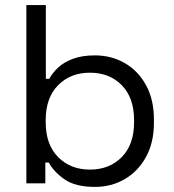

<svg xmlns="http://www.w3.org/2000/svg" viewBox="-20 -720 684 754"><path d="M353 14Q276.2 14 233.9 -15.4Q191.5 -44.8 171.5 -81.8H158V0H83.5V-700H160V-410.5H173.5Q186 -433.8 208.2 -454.6Q230.5 -475.5 266.2 -489Q302 -502.5 353 -502.5Q417.5 -502.5 470 -472.2Q522.5 -442 553.5 -385.4Q584.5 -328.8 584.5 -250.8V-237.8Q584.5 -159.8 553.1 -103.1Q521.8 -46.5 469.2 -16.2Q416.8 14 353 14ZM333 -54Q409.8 -54 458.1 -103.1Q506.5 -152.2 506.5 -240V-248.5Q506.5 -336.2 458.2 -385.4Q410 -434.5 333 -434.5Q257 -434.5 208.2 -385.4Q159.5 -336.2 159.5 -248.5V-240Q159.5 -152.2 208.2 -103.1Q257 -54 333 -54Z"/></svg>

Font: Space Grotesk Variable Light
Style: Regular
Weight: 300
Designer: Florian Karsten
Foundry: Florian Karsten
Version: Version 2.000